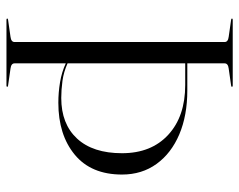

<svg xmlns="http://www.w3.org/2000/svg" viewBox="-93 -647 740 594"><g transform="rotate(90 277.0 -350.0)"><path d="M176 -25Q176 -14.5 192 -12.5L244.5 -5Q248.5 -4.5 248.5 -2.5Q248.5 0 245 0H41Q37.5 0 37.5 -2.5Q37.5 -4.5 41.5 -5L94 -12.5Q110 -14.5 110 -25V-675Q110 -685.5 94 -687.5L41.5 -695Q37.5 -695.5 37.5 -697.5Q37.5 -700 41 -700H245Q248.5 -700 248.5 -697.5Q248.5 -695.5 244.5 -695L192 -687.5Q176 -685.5 176 -675V-559.5H260Q337 -559.5 395.5 -534.8Q454 -510 487 -464.5Q520 -419 520 -357.5Q520 -262 458.5 -211.2Q397 -160.5 298 -160.5Q265.5 -160.5 234.2 -165.8Q203 -171 176 -183.5ZM243 -553H176V-189Q202.5 -177 230.5 -173.2Q258.5 -169.5 283 -169.5Q363.5 -169.5 408.8 -218.5Q454 -267.5 454 -357.5Q454 -448 397 -500.5Q340 -553 243 -553Z"/></g></svg>

Font: Fraunces 144pt S000 Light
Style: Regular
Weight: 300
Version: Version 1.000; ttfautohint (v1.8.3)